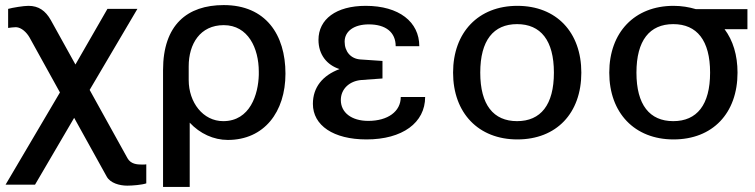

<svg xmlns="http://www.w3.org/2000/svg" viewBox="-20 -536 2972 756"><path d="M2 191H118L272 -72L400 159C414 185 451 195 481 195C501 195 539 192 556 186V111C551 112 547 112 540 112C519 112 495 110 482 87L333 -182L521 -501H403L277 -282L180 -457C159 -494 132 -513 92 -513C73 -513 30 -506 12 -501V-426C21 -427 33 -429 43 -429C65 -428 85 -408 96 -389L216 -172Z M723 -275C723 -363 768 -437 861 -437C957 -437 999 -346 999 -254V-241C997 -165 965 -59 859 -59C779 -59 723 -133 723 -221ZM727 200V-53C767 -10 821 15 877 15C1020 15 1104 -95 1104 -246C1104 -400 1026 -516 861 -516C717 -516 622 -438 622 -260V200Z M1212 -127C1212 -42 1293 13 1423 13C1565 13 1654 -53 1654 -154H1558C1558 -97 1507 -60 1430 -60C1364 -60 1322 -93 1322 -142C1322 -185 1355 -217 1403 -221L1486 -227V-296L1398 -302C1361 -305 1337 -333 1337 -372C1337 -413 1374 -440 1432 -440C1499 -440 1538 -409 1538 -354H1631C1631 -450 1551 -513 1420 -513C1303 -513 1234 -460 1234 -379C1234 -321 1267 -280 1317 -264C1250 -239 1212 -192 1212 -127Z M1764 -250C1764 -91 1864 13 2017 13C2171 13 2269 -90 2269 -250C2269 -409 2171 -513 2017 -513C1864 -513 1764 -409 1764 -250ZM1871 -250C1871 -377 1923 -441 2016 -441C2109 -441 2161 -377 2161 -250C2161 -123 2109 -59 2016 -59C1923 -59 1871 -123 1871 -250Z M2486 -250C2486 -377 2538 -441 2631 -441C2724 -441 2776 -377 2776 -250C2776 -123 2724 -59 2631 -59C2538 -59 2486 -123 2486 -250ZM2923 -421V-500H2720C2693 -508 2664 -513 2632 -513C2479 -513 2379 -409 2379 -250C2379 -91 2479 13 2632 13C2786 13 2884 -90 2884 -250C2884 -319 2866 -377 2833 -421Z"/></svg>

Font: Perun Medium
Style: Regular
Weight: 500
Foundry: Copyright (c) Stefan Peev, Context Ltd, 2016
Version: Version 1.089